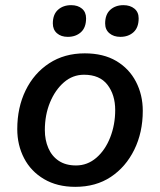

<svg xmlns="http://www.w3.org/2000/svg" viewBox="-20 -716 621 745"><path d="M272 9Q202 9 151 -21Q100 -51 73.5 -102Q47 -153 47 -215Q47 -299 79.5 -365.5Q112 -432 171 -470.5Q230 -509 309 -509Q381 -509 431 -479.5Q481 -450 507.5 -399Q534 -348 534 -286Q534 -202 501 -135Q468 -68 410 -29.5Q352 9 272 9ZM275 -74Q319 -74 353.5 -103.5Q388 -133 407.5 -182.5Q427 -232 427 -289Q427 -348 397 -387Q367 -426 306 -426Q262 -426 228 -396.5Q194 -367 174 -318.5Q154 -270 154 -211Q154 -173 167.5 -141.5Q181 -110 208 -92Q235 -74 275 -74ZM447 -573Q421 -573 404.5 -587Q388 -601 388 -625Q388 -660 408 -678Q428 -696 459 -696Q485 -696 501.5 -682.5Q518 -669 518 -645Q518 -609 498 -591Q478 -573 447 -573ZM243 -573Q217 -573 201 -587Q185 -601 185 -625Q185 -660 205 -678Q225 -696 256 -696Q282 -696 298 -682.5Q314 -669 314 -645Q314 -609 294 -591Q274 -573 243 -573Z"/></svg>

Font: Kantumruy Pro Medium
Style: Italic
Weight: 500
Italic angle: -13°
Designer: Sovichet Tep
Foundry: Sovichet Tep
Version: Version 1.002